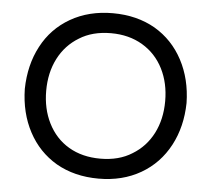

<svg xmlns="http://www.w3.org/2000/svg" viewBox="-51 -747 895 813"><g transform="rotate(5 396.5 -340.5)"><path d="M215.8 -34.2Q139.6 -79.1 97.2 -158.7Q54.7 -238.3 52.7 -340.8Q54.7 -443.4 96.7 -522.5Q138.7 -602.5 216.8 -647.5Q294.9 -692.4 396.5 -692.4Q499 -692.4 577.1 -647.5Q653.3 -602.5 695.8 -522.5Q738.3 -442.4 740.2 -340.8Q738.3 -239.3 696.3 -160.2Q653.3 -79.1 575.7 -34.2Q498 10.7 396.5 10.7Q293.9 10.7 215.8 -34.2ZM173.8 -204.1Q205.1 -141.6 262.2 -107.9Q319.3 -74.2 396.5 -74.2Q475.6 -74.2 531.2 -109.4Q587.9 -143.6 618.7 -203.6Q649.4 -263.7 649.4 -340.8Q649.4 -417 619.1 -477.5Q587.9 -539.1 530.3 -573.2Q472.7 -607.4 396.5 -607.4Q317.4 -607.4 261.7 -572.3Q205.1 -538.1 174.3 -478Q143.6 -418 143.6 -340.8Q143.6 -264.6 173.8 -204.1Z"/></g></svg>

Font: jf-openhuninn-2.0
Style: Regular
Weight: 400
Designer: [Kosugi Maru]
Designed by MOTOYA      

[Varela Round]
Joe Prince (Latin component); Avraham Cornfeld (Hebrew component)
Foundry: justfont CO.,LTD.
Version: 2.0